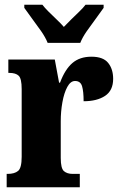

<svg xmlns="http://www.w3.org/2000/svg" viewBox="-20 -786 508 806"><path d="M8 0V-56H12Q41 -56 56 -68.5Q71 -81 71 -128V-412Q71 -456 58.5 -468Q46 -480 19 -480H15V-536H210L228 -439H232Q253 -495 284 -521.5Q315 -548 364 -548Q413 -548 434 -522Q455 -496 455 -455Q455 -406 421 -383.5Q387 -361 331 -361Q331 -402 324.5 -424Q318 -446 295 -446Q276 -446 262.5 -421Q249 -396 242 -357Q235 -318 235 -277V-123Q235 -79 248.5 -67.5Q262 -56 285 -56H315V0ZM180 -606Q171 -629 152.5 -655.5Q134 -682 114.5 -708Q95 -734 82 -753V-766H158Q167 -754 183.5 -737.5Q200 -721 218 -704Q236 -687 248 -673Q261 -687 278.5 -704Q296 -721 313 -737.5Q330 -754 339 -766H415V-753Q402 -734 382.5 -708Q363 -682 344.5 -655.5Q326 -629 317 -606Z"/></svg>

Font: Noto Serif ExtraCondensed Black
Style: Regular
Weight: 900
Width: 2
Designer: Monotype Design Team
Foundry: Monotype Imaging Inc.
Version: Version 2.015; ttfautohint (v1.8.4.7-5d5b)